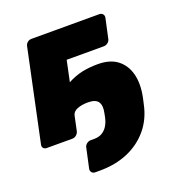

<svg xmlns="http://www.w3.org/2000/svg" viewBox="-129 -628 864 926"><g transform="rotate(-20 303.5 -165.0)"><path d="M23 0Q12 0 6 -7.5Q0 -15 3 -26L102 -494Q104 -505 113 -512.5Q122 -520 133 -520H482Q493 -520 499.5 -512.5Q506 -505 504 -494L482 -393Q480 -382 470.5 -374.5Q461 -367 450 -367H259L187 -26Q184 -15 175 -7.5Q166 0 155 0ZM236 -260Q274 -280 310.5 -288Q347 -296 392 -296Q455 -296 492.5 -267Q530 -238 543 -187.5Q556 -137 542 -69L535 -38Q520 34 477 85Q434 136 370.5 163Q307 190 228 190H202Q192 190 185.5 182.5Q179 175 181 164L203 63Q205 52 214.5 44.5Q224 37 235 37H253Q277 37 294 27Q311 17 322 -1Q333 -19 338 -43L342 -63Q350 -100 337 -119.5Q324 -139 285 -139Q253 -139 230 -130Q207 -121 203 -101Z"/></g></svg>

Font: Rubik Light ExtraBold
Style: Italic
Weight: 800
Italic angle: -12°
Version: Version 2.104